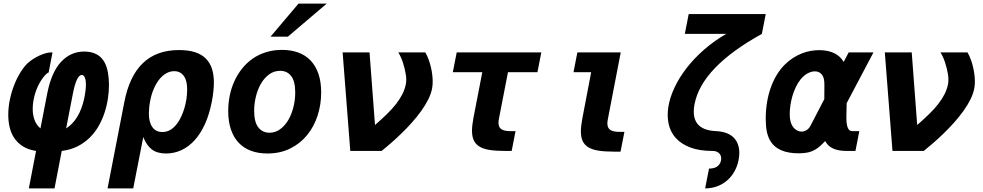

<svg xmlns="http://www.w3.org/2000/svg" viewBox="-20 -838 5458 1066"><path d="M180.2 0Q136.7 -6.8 107.4 -25.4Q78.1 -43.9 59.8 -70.8Q41.5 -97.7 33.7 -130.9Q25.9 -164.1 25.9 -200.7Q25.9 -243.7 35.2 -286.9Q44.4 -330.1 59.6 -368.2Q74.7 -406.2 94 -437Q113.3 -467.8 132.8 -486.3Q145 -498 162.6 -509.5Q180.2 -521 199.5 -529.8Q218.8 -538.6 237.5 -543.5Q256.3 -548.3 271.5 -546.9L250 -435.1Q244.6 -435.1 232.9 -423.1Q221.2 -411.1 209.5 -393.6Q200.2 -379.4 191.4 -361.1Q182.6 -342.8 176 -321.8Q169.4 -300.8 165.5 -278.3Q161.6 -255.9 161.6 -233.4Q161.6 -201.2 171.4 -173.1Q181.2 -145 204.6 -125L241.7 -316.4Q265.1 -436.5 318.6 -494.1Q372.1 -551.8 447.8 -551.8Q486.3 -551.8 515.1 -537.1Q543.9 -522.5 560.5 -491.7Q573.2 -468.3 579.1 -436Q585 -403.8 585 -366.2Q585 -330.1 579.1 -290.5Q573.2 -251 560.5 -212.4Q547.9 -173.8 527.6 -138.2Q507.3 -102.5 478 -73.7Q448.7 -44.9 410.2 -25.4Q371.6 -5.9 322.8 0L282.7 208H140.1ZM347.2 -125Q421.4 -172.4 447.3 -290.5Q451.7 -311 454.3 -331.5Q457 -352.1 457 -369.1Q457 -375 456.5 -381.3Q456.1 -387.7 455.1 -393.6Q449.7 -421.9 434.1 -421.9Q404.8 -421.9 384.3 -316.4Z M669.9 -269.5Q683.6 -341.3 709 -395.5Q734.4 -449.7 772 -486.3Q809.6 -522.9 859.9 -541.5Q910.2 -560.1 974.1 -560.1Q1026.4 -560.1 1063 -548.1Q1099.6 -536.1 1122.8 -512.9Q1146 -489.7 1156.7 -456.3Q1167.5 -422.9 1167.5 -380.4Q1167.5 -333 1155.8 -272.5Q1142.1 -202.1 1117.7 -148.7Q1093.3 -95.2 1060.3 -59.1Q1027.3 -22.9 987.1 -4.4Q946.8 14.2 901.9 14.2Q852.5 14.2 823 -8.3Q793.5 -30.8 775.4 -77.1L719.7 208H577.1ZM881.8 -105Q905.3 -105 925 -116.5Q944.8 -127.9 961.9 -149.9Q975.1 -167 985.6 -189.5Q996.1 -211.9 1003.7 -237.1Q1011.2 -262.2 1015.1 -288.6Q1019 -314.9 1019 -339.8Q1019 -358.4 1016.8 -372.6Q1014.6 -386.7 1010.3 -397.9Q1001.5 -420.4 985.4 -431.6Q969.2 -442.9 947.3 -442.9Q924.3 -442.9 903.1 -430.9Q881.8 -418.9 864.3 -397Q846.7 -375 833.3 -343.8Q819.8 -312.5 813 -273.9Q809.6 -255.4 808.1 -237.5Q806.6 -219.7 806.6 -207Q806.6 -159.7 825.9 -132.3Q845.2 -105 881.8 -105Z M1637.2 -817.9H1793.9L1578.1 -634.3H1481.9ZM1464.4 14.2Q1414.1 14.2 1373.8 -0.7Q1333.5 -15.6 1305.4 -45.2Q1277.3 -74.7 1262.2 -118.9Q1247.1 -163.1 1247.1 -221.7Q1247.1 -266.1 1255.9 -308.6Q1264.6 -351.1 1282 -388.7Q1299.3 -426.3 1324.7 -458Q1350.1 -489.7 1383.3 -512.7Q1416.5 -535.6 1457.3 -548.3Q1498 -561 1545.9 -561Q1596.2 -561 1636.5 -546.1Q1676.8 -531.2 1704.8 -501.7Q1732.9 -472.2 1748 -428Q1763.2 -383.8 1763.2 -324.7Q1763.2 -257.8 1743.4 -196.5Q1723.6 -135.3 1685.5 -88.4Q1647.5 -41.5 1591.8 -13.7Q1536.1 14.2 1464.4 14.2ZM1476.1 -101.1Q1508.8 -101.1 1535.4 -120.6Q1562 -140.1 1580.6 -171.6Q1599.1 -203.1 1609.1 -243.2Q1619.1 -283.2 1619.1 -324.2Q1619.1 -386.7 1596.7 -415.8Q1574.2 -444.8 1535.6 -444.8Q1501 -444.8 1473.9 -424.8Q1446.8 -404.8 1428.5 -372.8Q1410.2 -340.8 1400.6 -301.3Q1391.1 -261.7 1391.1 -222.7Q1391.1 -160.2 1414.3 -130.6Q1437.5 -101.1 1476.1 -101.1Z M1882.3 -546.9H2031.7L2062 -144Q2099.1 -176.3 2128.4 -204.8Q2157.7 -233.4 2179 -260.7Q2200.2 -288.1 2213.6 -314.5Q2227.1 -340.8 2232.9 -368.7Q2234.4 -375.5 2234.9 -382.1Q2235.4 -388.7 2235.4 -397Q2235.4 -404.8 2234.9 -410.6Q2234.4 -416.5 2232.9 -425.3Q2228 -456.5 2217.3 -489.7Q2206.5 -522.9 2191.4 -546.9H2341.3Q2351.6 -529.8 2359.1 -509.3Q2366.7 -488.8 2371.8 -467.5Q2377 -446.3 2379.6 -425.3Q2382.3 -404.3 2382.3 -385.3Q2382.3 -365.2 2379.4 -349.1Q2374 -318.8 2357.9 -286.4Q2341.8 -253.9 2318.6 -221.7Q2295.4 -189.5 2267.3 -158Q2239.3 -126.5 2209.7 -97.9Q2180.2 -69.3 2151.4 -44.2Q2122.6 -19 2098.6 0H1924.8Z M2782.7 0Q2733.4 0 2699 -5.4Q2664.6 -10.7 2642.6 -23.9Q2620.6 -37.1 2610.6 -58.6Q2600.6 -80.1 2600.6 -112.3Q2600.6 -127.9 2602.8 -145.8Q2605 -163.6 2608.9 -185.1L2657.7 -437H2494.1L2515.6 -546.9H2985.4L2963.9 -437H2800.3L2750 -178.2Q2749 -172.4 2748.3 -167Q2747.6 -161.6 2747.6 -156.2Q2747.6 -131.3 2763.7 -120.6Q2779.8 -109.9 2814 -109.9H2842.3L2820.8 0H2782.7Z M3387.2 3.9Q3337.9 3.9 3303.5 -1.5Q3269 -6.8 3247.1 -20Q3225.1 -33.2 3215.1 -54.7Q3205.1 -76.2 3205.1 -108.4Q3205.1 -124 3207.3 -141.8Q3209.5 -159.7 3213.4 -181.2L3262.2 -437H3164.1L3185.5 -546.9H3426.3L3354.5 -174.3Q3353.5 -168.5 3352.8 -163.3Q3352.1 -158.2 3352.1 -152.8Q3352.1 -127.9 3368.2 -116.9Q3384.3 -106 3418.5 -106H3446.8L3425.3 3.9H3387.2Z M3916.5 98.1Q3933.6 98.1 3945.6 94.2Q3957.5 90.3 3965.3 83.7Q3973.1 77.1 3977.5 68.6Q3981.9 60.1 3983.4 50.8Q3984.9 41.5 3983.2 32.5Q3981.4 23.4 3975.6 16.1Q3969.7 8.8 3960 4.4Q3950.2 0 3935.5 0Q3862.8 0 3812.3 -19.3Q3761.7 -38.6 3731.9 -71.8Q3702.1 -105 3692.4 -149.9Q3682.6 -194.8 3690.9 -245.8Q3699.2 -296.9 3724.9 -351.6Q3750.5 -406.2 3791.5 -459.5Q3832.5 -512.7 3888.2 -561.5Q3943.8 -610.4 4012.2 -649.9H3782.2L3803.7 -759.8H4231.4L4210 -649.9Q3876 -465.3 3836.4 -260.7Q3808.1 -115.7 3957 -109.9Q3990.7 -108.4 4017.1 -97.7Q4043.5 -86.9 4060.1 -66.7Q4076.7 -46.4 4082.3 -17.1Q4087.9 12.2 4080.6 50.8Q4073.2 86.9 4056.4 116Q4039.6 145 4015.1 165.5Q3990.7 186 3960.2 197Q3929.7 208 3895 208Z M4679.7 0Q4601.6 0 4570.3 -41Q4563 -51.3 4562 -55.2Q4553.2 -46.4 4546.6 -39.8Q4540 -33.2 4534.2 -27.8Q4528.3 -22.5 4522.2 -18.1Q4516.1 -13.7 4508.3 -8.8Q4486.3 4.4 4463.9 8.8Q4441.4 13.2 4415 13.2Q4387.7 13.2 4363.3 9.3Q4338.9 5.4 4318.4 -3.4Q4297.9 -12.2 4281.7 -26.1Q4265.6 -40 4254.4 -60.1Q4242.2 -82 4236.8 -110.8Q4231.4 -139.6 4231.4 -179.2Q4231.4 -224.6 4238.3 -267.6Q4245.1 -310.5 4258.5 -349.1Q4272 -387.7 4292 -421.1Q4312 -454.6 4338.4 -480.5Q4360.4 -502 4384.3 -517.1Q4408.2 -532.2 4432.6 -541.7Q4457 -551.3 4481.4 -555.4Q4505.9 -559.6 4528.8 -559.6Q4576.2 -559.6 4611.1 -543Q4646 -526.4 4664.1 -494.1L4691.9 -546.9H4829.6L4680.7 -265.1L4679.2 -190.4Q4677.7 -109.9 4710.9 -109.9H4751L4729.5 0ZM4556.6 -287.6 4557.1 -367.2Q4557.6 -406.2 4543 -424.1Q4528.3 -441.9 4504.4 -441.9Q4485.4 -441.9 4464.4 -430.9Q4443.4 -419.9 4424.8 -397Q4410.2 -378.9 4398.9 -355.5Q4387.7 -332 4380.1 -306.6Q4372.6 -281.2 4368.7 -255.1Q4364.7 -229 4364.7 -205.6Q4364.7 -183.6 4367.7 -169.7Q4370.6 -155.8 4375.5 -146Q4384.8 -127 4399.9 -117.2Q4415 -107.4 4430.7 -107.4Q4444.8 -107.4 4458 -115.5Q4471.2 -123.5 4479.5 -139.2Z M4892.6 -546.9H5042L5072.3 -144Q5109.4 -176.3 5138.7 -204.8Q5168 -233.4 5189.2 -260.7Q5210.4 -288.1 5223.9 -314.5Q5237.3 -340.8 5243.2 -368.7Q5244.6 -375.5 5245.1 -382.1Q5245.6 -388.7 5245.6 -397Q5245.6 -404.8 5245.1 -410.6Q5244.6 -416.5 5243.2 -425.3Q5238.3 -456.5 5227.5 -489.7Q5216.8 -522.9 5201.7 -546.9H5351.6Q5361.8 -529.8 5369.4 -509.3Q5377 -488.8 5382.1 -467.5Q5387.2 -446.3 5389.9 -425.3Q5392.6 -404.3 5392.6 -385.3Q5392.6 -365.2 5389.6 -349.1Q5384.3 -318.8 5368.2 -286.4Q5352.1 -253.9 5328.9 -221.7Q5305.7 -189.5 5277.6 -158Q5249.5 -126.5 5220 -97.9Q5190.4 -69.3 5161.6 -44.2Q5132.8 -19 5108.9 0H4935.1Z"/></svg>

Font: Hack
Style: Bold Italic
Weight: 700
Italic angle: -11°
Monospace: yes
Designer: Christopher Simpkins
Foundry: Christopher Simpkins
Version: Version 2.017; ttfautohint (v1.4.1) -l 4 -r 80 -G 350 -x 0 -